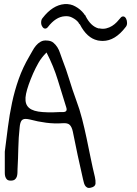

<svg xmlns="http://www.w3.org/2000/svg" viewBox="-20 -913 682 957"><path d="M3.9 -68.4V-157.2Q11.7 -218.8 19.5 -279.8Q27.3 -340.8 40 -400.9Q52.7 -460.9 73.2 -519Q93.8 -577.1 126 -631.8Q133.8 -644.5 141.6 -659.2Q149.4 -673.8 159.2 -685.5Q168.9 -697.3 182.6 -705.1Q196.3 -712.9 214.8 -710.9Q234.4 -710 246.1 -700.2Q257.8 -690.4 266.1 -677.2Q274.4 -664.1 279.3 -648.4Q284.2 -632.8 290 -618.2Q309.6 -568.4 325.2 -517.1Q340.8 -465.8 359.4 -415Q377 -368.2 389.2 -320.3Q401.4 -272.5 411.6 -224.1Q421.9 -175.8 431.6 -127Q441.4 -78.1 453.1 -30.3Q457 -13.7 456.1 2Q455.1 17.6 432.6 22.5Q420.9 25.4 414.1 21.5Q407.2 17.6 403.3 10.7Q399.4 3.9 397.5 -4.9Q395.5 -13.7 393.6 -20.5Q379.9 -80.1 367.2 -139.2Q354.5 -198.2 342.8 -257.8Q337.9 -280.3 327.6 -290.5Q317.4 -300.8 292 -298.8Q251 -295.9 210 -301.3Q168.9 -306.6 128.9 -317.4Q116.2 -320.3 107.4 -320.3Q92.8 -320.3 86.4 -310.5Q80.1 -300.8 78.1 -279.3Q72.3 -226.6 71.3 -174.8Q70.3 -123 67.4 -70.3Q67.4 -60.5 66.9 -50.3Q66.4 -40 63.5 -31.7Q60.5 -23.4 53.7 -18.1Q46.9 -12.7 33.2 -12.7Q20.5 -12.7 14.6 -18.6Q8.8 -24.4 6.3 -32.7Q3.9 -41 3.9 -50.3Q3.9 -59.6 3.9 -68.4ZM279.3 -354.5H295.9Q317.4 -355.5 310.5 -377Q289.1 -445.3 268.1 -514.2Q247.1 -583 211.9 -651.4Q186.5 -626 171.9 -600.1Q157.2 -574.2 145.5 -547.9Q118.2 -485.4 109.9 -445.8Q101.6 -406.2 116.2 -384.8Q130.9 -363.3 170.9 -356.9Q210.9 -350.6 279.3 -354.5ZM192.4 -823.2Q242.2 -887.7 301.8 -892.6Q332 -894.5 355.5 -880.9Q380.9 -867.2 398.4 -844.7Q399.4 -843.8 399.4 -842.8Q401.4 -840.8 401.4 -839.8Q403.3 -838.9 403.8 -837.9Q404.3 -836.9 406.2 -835Q406.2 -834 406.7 -833.5Q407.2 -833 407.2 -832Q432.6 -782.2 470.7 -771.5H472.7H475.6Q493.2 -767.6 509.3 -771.5Q525.4 -775.4 538.6 -783.7Q551.8 -792 562.5 -803.2Q573.2 -814.5 580.1 -823.2Q585.9 -831.1 593.8 -831.1Q602.5 -831.1 608.4 -820.3Q613.3 -810.5 613.3 -798.3Q613.3 -786.1 606.4 -778.3Q553.7 -709 492.2 -709Q487.3 -709 481.9 -709.5Q476.6 -710 470.7 -710.9H468.8Q467.8 -710.9 467.3 -711.4Q466.8 -711.9 465.8 -711.9Q413.1 -723.6 377.9 -792Q377 -792 377 -792.5Q377 -793 376 -793Q375 -793.9 374.5 -794.9Q374 -795.9 373 -796.9Q371.1 -800.8 371.1 -800.8Q360.4 -814.5 341.8 -824.2Q325.2 -834 302.7 -832Q257.8 -829.1 218.8 -778.3Q212.9 -770.5 205.1 -770.5Q196.3 -770.5 190.4 -781.2Q184.6 -790 185.1 -802.7Q185.5 -815.4 192.4 -823.2Z"/></svg>

Font: Scriphy
Style: Regular
Weight: 400
Designer: Ala M. Lockhart
Foundry: Ala M. Lockhart
Version: Version 1.0 2021